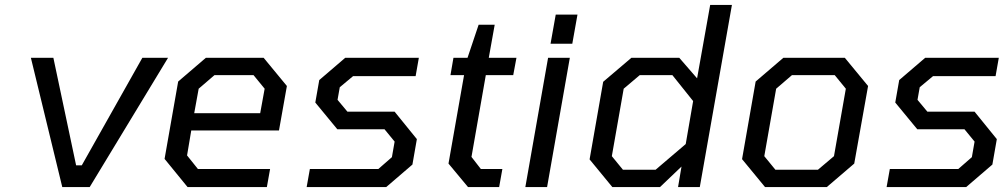

<svg xmlns="http://www.w3.org/2000/svg" viewBox="-20 -757 4077 777"><path d="M232 0 105 -523H196L288 -88H311L556 -523H660L343 0Z M739 0 646 -114 701 -427 813 -523H1047L1141 -409L1109 -229H754L737 -128L781 -73H1073L1060 0ZM766 -299H1033L1051 -398L1006 -453H848L784 -398Z M1221 0 1234 -73H1511L1566 -121L1577 -184L1536 -234H1345L1256 -342L1272 -433L1377 -523H1675L1662 -449H1409L1355 -404L1346 -353L1386 -305H1577L1667 -194L1649 -91L1543 0Z M1874 0 1795 -95 1858 -453H1803L1815 -523H1872L1917 -657H1982L1958 -523H2070L2057 -453H1946L1888 -122L1926 -73H2013L2000 0Z M2208 -580 2229 -698H2317L2296 -580ZM2106 0 2198 -523H2286L2194 0Z M2458 0 2366 -112 2421 -426 2535 -523H2729L2801 -440L2854 -737H2942L2812 0H2724L2738 -83L2651 0ZM2633 -70 2755 -174 2785 -348 2701 -453H2569L2504 -398L2456 -125L2501 -70Z M3326 0H3076L2983 -113L3038 -427L3150 -523H3399L3493 -409L3437 -95ZM3118 -70H3290L3355 -125L3403 -398L3358 -453H3185L3121 -398L3073 -125Z M3568 0 3581 -73H3858L3913 -121L3924 -184L3883 -234H3692L3603 -342L3619 -433L3724 -523H4022L4009 -449H3756L3702 -404L3693 -353L3733 -305H3924L4014 -194L3996 -91L3890 0Z"/></svg>

Font: Tomorrow
Style: Italic
Weight: 400
Italic angle: -10°
Designer: Tony de Marco, Monica Rizzolli
Foundry: Just in Type
Version: Version 2.002